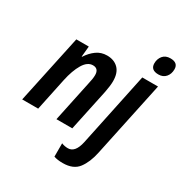

<svg xmlns="http://www.w3.org/2000/svg" viewBox="-222 -918 1254 1321"><g transform="rotate(30 405.0 -257.5)"><path d="M810 -703Q810 -755 749 -755Q710 -755 689.5 -730Q669 -705 669 -670Q669 -617 731 -617Q768 -617 789 -641.5Q810 -666 810 -703ZM133 0 187 -257Q205 -342 236.5 -394.5Q268 -447 311 -447Q357 -447 357 -395Q357 -381 354 -361.5Q351 -342 346 -322L278 0H404L474 -330Q479 -356 482 -379Q485 -402 485 -421Q485 -487 451.5 -520.5Q418 -554 362 -554Q315 -554 279 -528Q243 -502 216 -460H213L221 -544H122L6 0ZM644 55 771 -544H646L523 41Q503 134 446 134Q419 134 395 124V230Q423 240 466 240Q550 240 588.5 188.5Q627 137 644 55Z"/></g></svg>

Font: Noto Sans UI SemiCondensed
Style: Bold Italic
Weight: 700
Width: 4
Designer: Monotype Design Team
Foundry: Monotype Imaging Inc.
Version: 1.001